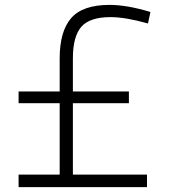

<svg xmlns="http://www.w3.org/2000/svg" viewBox="-20 -765 690 785"><path d="M56 -391H224V-526Q224 -637 271 -691Q318 -745 428 -745Q463 -745 504 -738Q545 -731 595 -716L585 -669Q493 -695 432 -695Q347 -695 312.5 -655.5Q278 -616 278 -526V-391H507V-343H278V-51H581V0H56V-51H224V-343H56Z"/></svg>

Font: Encode Sans Wide
Style: ExtraLight
Weight: 200
Designer: Pablo Impallari, Andres Torresi
Foundry: Pablo Impallari, Andres Torresi
Version: Version 1.000; ttfautohint (v1.00) -l 8 -r 50 -G 200 -x 14 -